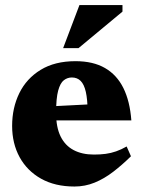

<svg xmlns="http://www.w3.org/2000/svg" viewBox="-20 -700 549 736"><path d="M269.5 -465.5Q337 -465.5 382.5 -439.2Q428 -413 453 -362.5Q478 -312 483.5 -238.5H148V-291L392.5 -303.5L316 -271.5Q315.5 -319 309 -347.8Q302.5 -376.5 289.2 -389.8Q276 -403 255.5 -403Q238.5 -403 224.8 -392.5Q211 -382 203 -352.8Q195 -323.5 195 -266.5Q195 -212.5 212.2 -177.2Q229.5 -142 262 -124.8Q294.5 -107.5 340 -107.5Q364.5 -107.5 385 -110.2Q405.5 -113 425 -119.8Q444.5 -126.5 465.5 -138.5L482 -101Q448.5 -68 414 -41.5Q379.5 -15 342.8 0Q306 15 265.5 15Q191 15 137.5 -15Q84 -45 55.2 -97.5Q26.5 -150 26.5 -217.5Q26.5 -286.5 54 -342.8Q81.5 -399 135.8 -432.2Q190 -465.5 269.5 -465.5ZM222 -515.5 284.5 -680.5H449.5V-655.5L281 -515.5Z"/></svg>

Font: Newsreader 16pt 16pt ExtraBold
Style: Regular
Weight: 800
Version: Version 1.003